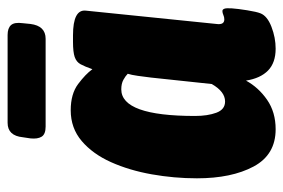

<svg xmlns="http://www.w3.org/2000/svg" viewBox="-140 -597 745 505"><g transform="rotate(-90 232.5 -344.5)"><path d="M145 8Q78 8 47 -50Q16 -108 16 -199Q16 -259 26.5 -318Q37 -377 58.5 -425Q80 -473 114 -502Q148 -531 195 -531Q238 -531 264 -511.5Q290 -492 303 -474Q310 -494 316 -505Q322 -516 335 -520.5Q348 -525 375 -525H392Q461 -525 457 -491L422 -148Q419 -127 434 -127Q440 -127 445.5 -129.5Q451 -132 456 -132Q460 -132 462 -127Q464 -122 463 -107Q462 -92 458 -67Q454 -42 450 -32Q443 -14 414.5 -3Q386 8 357 8Q320 8 299.5 -12Q279 -32 273 -70Q255 -37 222.5 -14.5Q190 8 145 8ZM218 -125Q244 -125 264 -160L281 -320Q283 -337 285.5 -354.5Q288 -372 291 -381Q285 -387 275 -392.5Q265 -398 250 -398Q180 -398 180 -204Q180 -171 188.5 -148Q197 -125 218 -125ZM152 -597Q132 -597 125.5 -607.5Q119 -618 121 -637L124 -657Q128 -697 162 -697H393Q411 -697 419 -688Q427 -679 424 -657L422 -637Q417 -597 383 -597Z"/></g></svg>

Font: Asap Condensed Condensed ExtraBold
Style: Italic
Weight: 800
Width: 3
Italic angle: -6°
Designer: Pablo Cosgaya
Foundry: Omnibus-Type
Version: Version 3.001; ttfautohint (v1.8.4.7-5d5b)